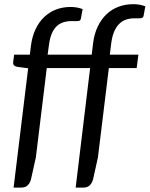

<svg xmlns="http://www.w3.org/2000/svg" viewBox="-20 -752 699 897"><path d="M493 -496.5H626.5L618.5 -434H488.5L437.5 -16.5L414.5 87Q409 105 398.2 114.8Q387.5 124.5 368.5 124.5H333.5L401 -434H198.5L147.5 -16.5L124.5 87Q119 105 108.2 114.8Q97.5 124.5 78.5 124.5H43.5L111.5 -433L62 -439.5Q52 -441 46.2 -446.2Q40.5 -451.5 41.5 -461.5L46 -496.5H119.5L124.5 -538Q130 -581.5 146 -615.2Q162 -649 186.2 -672.2Q210.5 -695.5 242 -707.5Q273.5 -719.5 309.5 -719.5Q340 -719.5 366 -709.5L357.5 -663Q356 -658 352.5 -656Q349 -654 343.5 -653.5Q338 -653 330.8 -653.2Q323.5 -653.5 315 -653.5Q294 -653.5 276.2 -648Q258.5 -642.5 244.8 -629.5Q231 -616.5 221.8 -594.8Q212.5 -573 208.5 -540.5L202.5 -496.5H408.5L415 -551Q420.5 -594.5 436.8 -628.2Q453 -662 477.5 -685.2Q502 -708.5 533.8 -720.5Q565.5 -732.5 602.5 -732.5Q633.5 -732.5 659 -722.5L650.5 -676.5Q649 -671.5 645.5 -669.5Q642 -667.5 636.5 -666.8Q631 -666 623.8 -666.2Q616.5 -666.5 608 -666.5Q586.5 -666.5 568.5 -660.2Q550.5 -654 536.5 -640Q522.5 -626 513 -603.5Q503.5 -581 499.5 -548.5Z"/></svg>

Font: Lato
Style: Italic
Weight: 400
Italic angle: -7°
Designer: Lukasz Dziedzic
Foundry: tyPoland Lukasz Dziedzic
Version: Version 2.007; 2014-02-27